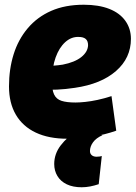

<svg xmlns="http://www.w3.org/2000/svg" viewBox="-20 -576 573 811"><path d="M167 -299Q183 -297 204.5 -298.5Q226 -300 245 -303Q296 -313 323.5 -335Q351 -357 352 -385Q352 -403 342 -411.5Q332 -420 312 -420Q281 -421 255.5 -398Q230 -375 215 -333.5Q200 -292 200 -234Q199 -197 208.5 -177Q218 -157 240 -150Q262 -143 299 -143Q316 -143 340 -145.5Q364 -148 392 -154Q420 -160 451 -170L471 -24Q423 -7 369.5 1.5Q316 10 264 10Q186 10 131 -16Q76 -42 47 -91.5Q18 -141 18 -211Q18 -284 37.5 -346.5Q57 -409 97 -456.5Q137 -504 196 -530Q255 -556 334 -556Q397 -556 441.5 -538.5Q486 -521 509.5 -488Q533 -455 533 -412Q533 -331 470 -276Q407 -221 296 -205Q256 -199 222 -197.5Q188 -196 156 -200ZM307 -24 413 -5Q386 7 373 25Q360 43 360 62Q360 73 367.5 79.5Q375 86 388 86Q396 86 401.5 85Q407 84 410 83L397 202Q379 208 361 211.5Q343 215 325 215Q288 215 262 202.5Q236 190 222.5 167.5Q209 145 209 117Q209 74 236.5 38Q264 2 307 -24Z"/></svg>

Font: Georama ExtraCondensed Thin ExtraBold
Style: Italic
Weight: 800
Italic angle: -9°
Version: Version 1.001